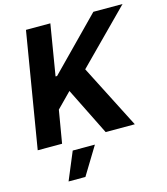

<svg xmlns="http://www.w3.org/2000/svg" viewBox="-136 -832 1020 1170"><g transform="rotate(-15 374.0 -247.0)"><path d="M17.8 0H171.5L206.3 -206L297.9 -299L446.4 0H630.3L425.1 -401.6L747.9 -727.3H563.6L248.9 -406.6H239.3L292.3 -727.3H138.5ZM150.2 232.2H256.4L363.3 56.8H223.4Z"/></g></svg>

Font: Margiela Sans
Style: Bold Italic
Weight: 700
Italic angle: -9.39999°
Designer: Stefan Endress, Andreas Faust
Version: Version 1.100;FEAKit 1.0